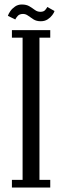

<svg xmlns="http://www.w3.org/2000/svg" viewBox="-20 -834 276 854"><path d="M33 0V-34H80.5V-666.5H33V-700H203.5V-666.5H155.5V-34H203.5V0ZM161.5 -739.5Q142 -739.5 129 -747.8Q116 -756 105.2 -764Q94.5 -772 82.5 -772Q66.5 -772 58.5 -762.8Q50.5 -753.5 48 -747.5L15 -763.5Q18 -773 26 -784.5Q34 -796 47 -805Q60 -814 77 -814Q97.5 -814 110.8 -806Q124 -798 135 -789.8Q146 -781.5 160 -781.5Q174 -781.5 180.8 -789.2Q187.5 -797 190.5 -803L222.5 -785Q220.5 -777.5 212.5 -766.8Q204.5 -756 191.8 -747.8Q179 -739.5 161.5 -739.5Z"/></svg>

Font: Imbue Thin 10pt
Style: Regular
Weight: 400
Version: Version 1.102